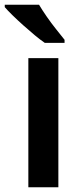

<svg xmlns="http://www.w3.org/2000/svg" viewBox="-38 -786 345 806"><path d="M207 0H81V-542H207ZM126 -766Q139 -744 158 -716.5Q177 -689 197.5 -663.5Q218 -638 233 -619V-606H150Q131 -619 107.5 -638.5Q84 -658 59.5 -680Q35 -702 14.5 -722Q-6 -742 -18 -756V-766Z"/></svg>

Font: Noto Sans Thai SemiBold
Style: Regular
Weight: 600
Version: Version 2.001